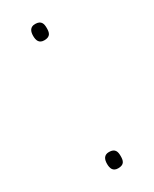

<svg xmlns="http://www.w3.org/2000/svg" viewBox="-151 -584 508 634"><g transform="rotate(-30 103.0 -267.0)"><path d="M102 -480C126 -480 129 -494 129 -511C129 -527 126 -542 102 -542C82 -542 77 -527 77 -511C77 -494 82 -480 102 -480ZM102 8C126 8 129 -6 129 -23C129 -39 126 -54 102 -54C82 -54 77 -39 77 -23C77 -6 82 8 102 8Z"/></g></svg>

Font: Noto Sans Malayalam ExtraCondensed Thin
Style: Regular
Weight: 100
Width: 2
Designer: Jelle Bosma - Monotype Design Team
Foundry: Monotype Imaging Inc.
Version: Version 2.104